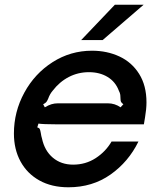

<svg xmlns="http://www.w3.org/2000/svg" viewBox="-20 -783 678 814"><path d="M39 -217Q39 -309 83 -390Q127 -471 203 -519.5Q279 -568 370 -568Q434 -568 486.5 -543.5Q539 -519 570 -469.5Q601 -420 601 -349Q601 -321 595 -286L590 -256H214Q164 -256 143 -259L138 -243Q146 -241 148.5 -236Q151 -231 153 -219Q155 -205 158 -196Q169 -144 204 -114.5Q239 -85 290 -85Q343 -85 385.5 -112.5Q428 -140 453 -183H567Q525 -97 448.5 -43Q372 11 270 11Q199 11 147 -18Q95 -47 67 -98.5Q39 -150 39 -217ZM170 -328Q185 -337 198 -341Q211 -345 226 -345H437Q467 -345 491 -328L503 -341Q495 -347 493 -351.5Q491 -356 491 -363Q491 -372 490 -380.5Q489 -389 484 -398Q470 -436 436.5 -456.5Q403 -477 357 -477Q311 -477 271.5 -456.5Q232 -436 203 -398Q191 -384 184 -364Q180 -355 176.5 -350.5Q173 -346 163 -341ZM415 -613H324L467 -763H589Z"/></svg>

Font: Open Sauce Sans Medium Italic
Style: Regular
Weight: 500
Italic angle: -10°
Designer: Alfredo Marco Pradil
Foundry: Creative Sauce Fz LLC
Version: Version 1.477